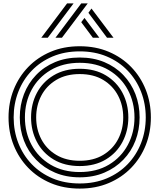

<svg xmlns="http://www.w3.org/2000/svg" viewBox="-20 -1090 934 1125"><path d="M834 -402Q834 -482 806.5 -552.5Q779 -623 728 -676Q677 -729 606 -759Q535 -789 447 -789Q359 -789 288 -759Q217 -729 166 -676Q115 -623 87.5 -552.5Q60 -482 60 -402Q60 -322 87.5 -251.5Q115 -181 166 -128Q217 -75 288 -45Q359 -15 447 -15Q535 -15 606 -45Q677 -75 728 -128Q779 -181 806.5 -251.5Q834 -322 834 -402ZM768 -402Q768 -491 729 -563.5Q690 -636 618 -679Q546 -722 447 -722Q349 -722 276.5 -679Q204 -636 165 -563.5Q126 -491 126 -402Q126 -314 165 -241Q204 -168 276.5 -125Q349 -82 447 -82Q546 -82 618 -125Q690 -168 729 -241Q768 -314 768 -402ZM702 -402Q702 -472 672 -529.5Q642 -587 585 -621.5Q528 -656 447 -656Q367 -656 309.5 -621.5Q252 -587 222 -529.5Q192 -472 192 -402Q192 -332 222 -274.5Q252 -217 309.5 -182.5Q367 -148 447 -148Q528 -148 585 -182.5Q642 -217 672 -274.5Q702 -332 702 -402ZM447 -117Q358 -117 294 -155.5Q230 -194 196 -259Q162 -324 162 -402Q162 -481 196 -545.5Q230 -610 294 -648.5Q358 -687 447 -687Q536 -687 600 -648.5Q664 -610 698 -545.5Q732 -481 732 -402Q732 -324 698 -259Q664 -194 600 -155.5Q536 -117 447 -117ZM447 -51Q367 -51 302.5 -78.5Q238 -106 191.5 -154Q145 -202 120.5 -265.5Q96 -329 96 -402Q96 -475 120.5 -538.5Q145 -602 191.5 -650.5Q238 -699 302.5 -726Q367 -753 447 -753Q527 -753 591.5 -726Q656 -699 702.5 -650.5Q749 -602 773.5 -538.5Q798 -475 798 -402Q798 -329 773.5 -265.5Q749 -202 702.5 -154Q656 -106 591.5 -78.5Q527 -51 447 -51ZM447 15Q353 15 276.5 -17.5Q200 -50 145 -107Q90 -164 60 -239.5Q30 -315 30 -402Q30 -489 60 -564.5Q90 -640 145 -697Q200 -754 276.5 -786.5Q353 -819 447 -819Q541 -819 617.5 -786.5Q694 -754 749 -697Q804 -640 834 -564.5Q864 -489 864 -402Q864 -315 834 -239.5Q804 -164 749 -107Q694 -50 617.5 -17.5Q541 15 447 15ZM305 -869 456 -1070H494L343 -869ZM222 -869 373 -1070H411L260 -869ZM607 -869 498 -1015 516 -1040 645 -869ZM524 -869 456 -960 475 -985 562 -869Z"/></svg>

Font: Zen Tokyo Zoo
Style: Regular
Weight: 400
Designer: Yoshimichi Ohira
Foundry: A-1 Corp ZenFonts
Version: Version 1.002; ttfautohint (v1.8.3)